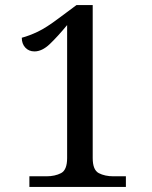

<svg xmlns="http://www.w3.org/2000/svg" viewBox="-20 -738 599 758"><path d="M96 0V-42H163Q197 -42 221 -54.5Q245 -67 245 -114V-639Q207 -593 176.5 -564Q146 -535 116 -535Q94 -535 80 -550Q66 -565 66 -589Q96 -597 129.5 -613Q163 -629 212 -666L282 -718H346V-114Q346 -67 370 -54.5Q394 -42 428 -42H477V0Z"/></svg>

Font: Noto Serif Makasar
Style: Regular
Weight: 400
Designer: Sérgio Martins
Version: Version 1.001; ttfautohint (v1.8.4.7-5d5b)